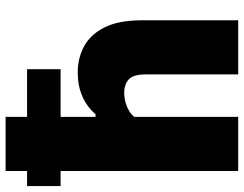

<svg xmlns="http://www.w3.org/2000/svg" viewBox="-110 -738 848 667"><g transform="rotate(-90 313.5 -404.0)"><path d="M53.5 0V-617H1V-733.5H53.5V-808H241.5V-733.5H407V-617H241.5V-495.5H250.5Q276.5 -525.5 313 -541.5Q349.5 -557.5 395.5 -557.5Q446 -557.5 487 -535.2Q528 -513 552.5 -464Q577 -415 577 -334.5V0H389V-321Q389 -364 371.8 -380Q354.5 -396 324.5 -396Q302 -396 279.2 -387.2Q256.5 -378.5 241.5 -361.5V0Z"/></g></svg>

Font: Encode Sans XBd
Style: Regular
Weight: 800
Designer: Multiple Designers
Foundry: Impallari Type
Version: Version 3.002; ttfautohint (v1.8.3) -l 8 -r 50 -G 200 -x 14 